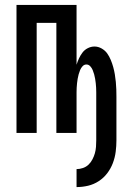

<svg xmlns="http://www.w3.org/2000/svg" viewBox="-20 -540 540 780"><path d="M291 220V147Q304 147 317 142.5Q330 138 339.5 129Q349 120 355.5 107.5Q362 95 365.5 82.5Q369 70 370 56.5Q371 43 371 30V-147Q371 -156 371 -165Q371 -174 370.5 -183.5Q370 -193 369 -202Q368 -211 366.5 -220Q365 -229 362.5 -238Q360 -247 356.5 -255.5Q353 -264 346.5 -271Q340 -278 331 -278Q322 -278 315.5 -271Q309 -264 305.5 -255.5Q302 -247 299.5 -238Q297 -229 295.5 -220Q294 -211 293 -202Q292 -193 291.5 -183.5Q291 -174 291 -165Q291 -156 291 -147V0H209V-447H129V0H47V-520H291V-277Q295 -290 301 -303Q307 -316 315.5 -327Q324 -338 337 -344.5Q350 -351 364 -351Q379 -351 393 -343Q407 -335 415.5 -323Q424 -311 430 -296.5Q436 -282 440 -267.5Q444 -253 446.5 -238Q449 -223 450.5 -207.5Q452 -192 452.5 -177Q453 -162 453 -147V30Q453 53 450 76.5Q447 100 438.5 122.5Q430 145 415.5 164Q401 183 381 196Q361 209 338 214.5Q315 220 291 220Z"/></svg>

Font: Iosevka Medium
Style: Regular
Weight: 500
Monospace: yes
Designer: Belleve Invis
Foundry: Belleve Invis
Version: Version 32.5.0; ttfautohint (v1.8.4)